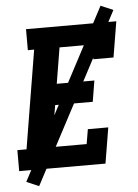

<svg xmlns="http://www.w3.org/2000/svg" viewBox="-60 -869 720 1002"><g transform="rotate(-5 300.0 -368.0)"><path d="M7 0V-110H55L140 -625H107V-735H580L549 -548H443L455 -625H273L242 -437H439L421 -327H224L188 -110H370L383 -187H490L459 0ZM104 87 39 59 505 -823 570 -795Z"/></g></svg>

Font: Iosevka Curly Slab XBdEx
Style: Italic
Weight: 800
Width: 7
Italic angle: -9°
Monospace: yes
Designer: Belleve Invis
Foundry: Belleve Invis
Version: Version 11.1.0; ttfautohint (v1.8.3)